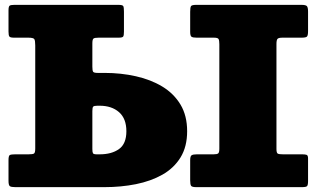

<svg xmlns="http://www.w3.org/2000/svg" viewBox="-20 -770 1312 790"><path d="M1117.5 -589V-157Q1117.5 -141 1122.8 -138Q1128 -135 1144.5 -135H1223.5Q1236 -135 1241.8 -132.8Q1247.5 -130.5 1247.5 -118V-25Q1247.5 -8 1243.2 -4Q1239 0 1222.5 0H787.5Q770.5 0 766.5 -5.2Q762.5 -10.5 762.5 -28V-110.5Q762.5 -127.5 768.5 -131.2Q774.5 -135 790 -135H859Q873.5 -135 878 -139Q882.5 -143 882.5 -158.5V-588Q882.5 -604 879.2 -609.5Q876 -615 860 -615H789Q773.5 -615 768 -618.8Q762.5 -622.5 762.5 -639V-721.5Q762.5 -739.5 766 -744.8Q769.5 -750 787.5 -750H1220.5Q1238.5 -750 1243 -744.5Q1247.5 -739 1247.5 -722V-642Q1247.5 -624 1243 -619.5Q1238.5 -615 1221 -615H1142.5Q1126 -615 1121.8 -610Q1117.5 -605 1117.5 -589ZM97 -135Q114.5 -135 119.8 -138.2Q125 -141.5 125 -159V-583Q125 -603.5 121 -609.2Q117 -615 96 -615H38Q22.5 -615 18.8 -619.5Q15 -624 15 -640V-727Q15 -743 19.5 -746.5Q24 -750 39 -750H467Q484.5 -750 487.2 -744.8Q490 -739.5 490 -722V-640Q490 -624.5 487 -619.8Q484 -615 468 -615H386Q369 -615 364.5 -611.2Q360 -607.5 360 -591V-496Q360 -480 363 -475Q366 -470 382 -470H410Q478 -470 539.2 -456.2Q600.5 -442.5 648 -413.8Q695.5 -385 722.8 -339.5Q750 -294 750 -230Q750 -166.5 722.8 -122.2Q695.5 -78 648 -51.2Q600.5 -24.5 539.2 -12.2Q478 0 410 0H43Q26 0 20.5 -4Q15 -8 15 -26V-111Q15 -128.5 20 -131.8Q25 -135 42 -135ZM381 -335Q367 -335 363.5 -331.2Q360 -327.5 360 -313V-157Q360 -144 362.5 -139.5Q365 -135 378 -135H390Q439.5 -135 469.8 -156.8Q500 -178.5 500 -230Q500 -282 469.8 -308.5Q439.5 -335 390 -335Z"/></svg>

Font: Besley* Fatface
Style: Regular
Weight: 900
Designer: Owen Earl
Foundry: indestructible type*
Version: Version 3.000; ttfautohint (v1.8.3)